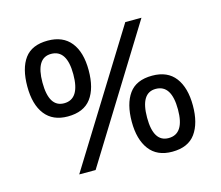

<svg xmlns="http://www.w3.org/2000/svg" viewBox="-93 -753 1015 883"><g transform="rotate(-15 414.0 -311.0)"><path d="M202 -271Q278 -271 313.5 -318.5Q349 -366 349 -452Q349 -538 311.5 -585Q274 -632 202 -632Q126 -632 91.5 -585Q57 -538 57 -452Q57 -366 94 -318.5Q131 -271 202 -271ZM569 -622 183 0H261L646 -622ZM201 -334Q129 -334 129 -452Q129 -569 201 -569Q276 -569 276 -452Q276 -334 201 -334ZM624 10Q700 10 735 -38.5Q770 -87 770 -171Q770 -256 733.5 -304Q697 -352 624 -352Q548 -352 513.5 -304Q479 -256 479 -171Q479 -87 515.5 -38.5Q552 10 624 10ZM624 -55Q552 -55 552 -171Q552 -289 624 -289Q699 -289 699 -171Q699 -55 624 -55Z"/></g></svg>

Font: Noto Sans Devanagari
Style: Regular
Weight: 400
Designer: Jelle Bosma - Monotype Design Team
Foundry: Monotype Imaging Inc.
Version: Version 1.901